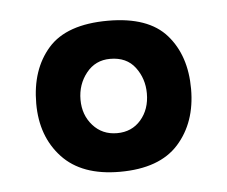

<svg xmlns="http://www.w3.org/2000/svg" viewBox="-33 -614 398 337"><g transform="rotate(-5 166.5 -445.0)"><path d="M166 -312Q99 -312 64.5 -349Q30 -386 30 -444Q30 -504 62.5 -541Q95 -578 168 -578Q239 -578 271 -541.5Q303 -505 303 -446Q303 -387 269.5 -349.5Q236 -312 166 -312ZM167 -380Q193 -380 209 -398.5Q225 -417 225 -445Q225 -471 210 -491Q195 -511 166 -511Q140 -511 124 -491Q108 -471 108 -444Q108 -417 124.5 -398.5Q141 -380 167 -380Z"/></g></svg>

Font: Alumni Sans Inline One
Style: Regular
Weight: 400
Designer: Robert E. Leuschke
Foundry: Robert E. Leuschke
Version: Version 1.100; ttfautohint (v1.8.3)